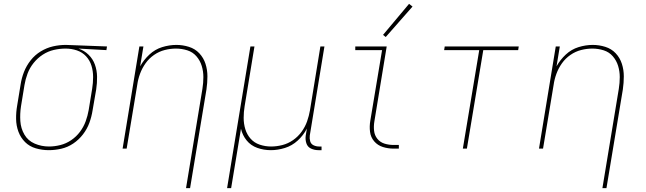

<svg xmlns="http://www.w3.org/2000/svg" viewBox="-20 -771 3352 996"><path d="M233 8Q265 8 298 0.5Q331 -7 360 -26.5Q389 -46 410.5 -74Q432 -102 443.5 -133.5Q455 -165 460 -197L479 -307Q484 -340 483.5 -373Q483 -406 472.5 -435.5Q462 -465 439.5 -487Q417 -509 387 -519L532 -511L535 -530L322 -538H321Q288 -538 255 -530.5Q222 -523 191.5 -504.5Q161 -486 139 -458Q117 -430 104.5 -398Q92 -366 87 -333L69 -223Q63 -189 63.5 -154Q64 -119 75.5 -88Q87 -57 110 -34Q133 -11 166 -1.5Q199 8 233 8ZM234 -11Q195 -11 160 -26Q125 -41 106.5 -73Q88 -105 85.5 -143Q83 -181 89 -220L107 -330Q112 -360 123 -389.5Q134 -419 154.5 -444.5Q175 -470 202 -487.5Q229 -505 259.5 -512Q290 -519 320 -519Q351 -519 379 -509.5Q407 -500 426.5 -479Q446 -458 454.5 -430Q463 -402 463 -371.5Q463 -341 458 -310L440 -200Q435 -171 424.5 -142Q414 -113 395 -87.5Q376 -62 349.5 -44Q323 -26 293 -18.5Q263 -11 234 -11Z M945 205H966L1051 -307Q1056 -341 1056 -375Q1056 -409 1046 -440Q1036 -471 1014 -494.5Q992 -518 960 -528Q928 -538 895 -538Q858 -538 821 -526.5Q784 -515 755 -488Q726 -461 707 -427L724 -530H703L616 0H637L692 -331Q696 -360 706.5 -388.5Q717 -417 735 -442.5Q753 -468 779 -486Q805 -504 834.5 -511.5Q864 -519 893 -519Q923 -519 951.5 -510Q980 -501 999 -479Q1018 -457 1026.5 -429Q1035 -401 1035 -371Q1035 -341 1030 -310Z M1158 205H1179L1230 -103Q1238 -69 1259.5 -42.5Q1281 -16 1314.5 -4Q1348 8 1385 8Q1421 8 1458 -3.5Q1495 -15 1524.5 -42Q1554 -69 1572 -104L1566 -68Q1563 -48 1569 -28.5Q1575 -9 1593 -0.5Q1611 8 1632 8H1648V-11H1635Q1620 -11 1606.5 -17.5Q1593 -24 1589 -38.5Q1585 -53 1587 -68L1663 -530H1642L1588 -199Q1583 -170 1573 -141.5Q1563 -113 1544.5 -87.5Q1526 -62 1500 -44Q1474 -26 1444.5 -18.5Q1415 -11 1386 -11Q1356 -11 1327.5 -20.5Q1299 -30 1280 -51.5Q1261 -73 1252.5 -101Q1244 -129 1244 -159.5Q1244 -190 1249 -220L1300 -530H1279Z M2022 0H2049V-19H2022Q1997 -19 1974.5 -26Q1952 -33 1937.5 -51Q1923 -69 1920.5 -93Q1918 -117 1922 -141L1986 -530H1823V-511H1962L1901 -145Q1896 -116 1899.5 -87.5Q1903 -59 1921 -38Q1939 -17 1966 -8.5Q1993 0 2022 0ZM1981 -579 2120 -737 2102 -751 1967 -590Z M2381 0H2402L2487 -511H2668L2671 -530H2287L2284 -511H2466Z M3105 205H3126L3211 -307Q3216 -341 3216 -375Q3216 -409 3206 -440Q3196 -471 3174 -494.5Q3152 -518 3120 -528Q3088 -538 3055 -538Q3018 -538 2981 -526.5Q2944 -515 2915 -488Q2886 -461 2867 -427L2884 -530H2863L2776 0H2797L2852 -331Q2856 -360 2866.5 -388.5Q2877 -417 2895 -442.5Q2913 -468 2939 -486Q2965 -504 2994.5 -511.5Q3024 -519 3053 -519Q3083 -519 3111.5 -510Q3140 -501 3159 -479Q3178 -457 3186.5 -429Q3195 -401 3195 -371Q3195 -341 3190 -310Z"/></svg>

Font: Iosevka Sparkle Thin
Style: Italic
Weight: 100
Italic angle: -9°
Designer: Belleve Invis
Foundry: Belleve Invis
Version: Version 4.5.0; ttfautohint (v1.8.3)